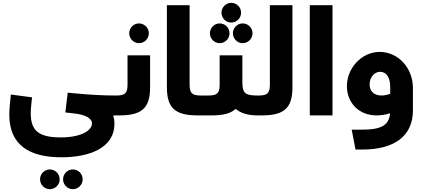

<svg xmlns="http://www.w3.org/2000/svg" viewBox="-20 -818 2988 1361"><path d="M796 -141C713 -141 617 -146 513 -156L460 -161L443 -21L496 -15C599 -5 632 27 632 57C632 109 550 156 413 156C259 156 198 113 198 -15C198 -43 202 -83 207 -128L57 -148C50 -87 46 -40 46 -4C46 209 187 297 415 297C605 297 791 236 791 59C791 37 788 17 783 0H796C811 0 816 -29 816 -71C816 -114 811 -141 796 -141ZM333 383C295 383 264 415 264 453C264 491 295 523 333 523C372 523 403 491 403 453C403 415 372 383 333 383ZM496 383C458 383 427 415 427 453C427 491 458 523 496 523C535 523 566 491 566 453C566 415 535 383 496 383Z M965 -512C1004 -512 1035 -544 1035 -582C1035 -620 1004 -652 965 -652C927 -652 896 -620 896 -582C896 -544 927 -512 965 -512ZM884 -219C884 -157 866 -141 805 -141H795C780 -141 775 -114 775 -70C775 -29 780 0 795 0H826C984 0 1044 -50 1044 -200V-426H884Z M1403 -141C1342 -141 1324 -157 1324 -219V-781H1163V-200C1163 -50 1224 0 1381 0H1413C1428 0 1433 -29 1433 -70C1433 -114 1428 -141 1413 -141Z M1619 -658C1658 -658 1689 -690 1689 -728C1689 -766 1658 -798 1619 -798C1581 -798 1550 -766 1550 -728C1550 -690 1581 -658 1619 -658ZM1537 -512C1576 -512 1607 -544 1607 -582C1607 -620 1576 -652 1537 -652C1499 -652 1468 -620 1468 -582C1468 -544 1499 -512 1537 -512ZM1631 -582C1631 -544 1662 -512 1700 -512C1739 -512 1770 -544 1770 -582C1770 -620 1739 -652 1700 -652C1662 -652 1631 -620 1631 -582ZM1803 -141C1715 -141 1698 -160 1698 -238V-426H1537V-219C1537 -157 1519 -141 1458 -141H1412C1397 -141 1392 -114 1392 -70C1392 -29 1397 0 1412 0H1480C1560 0 1615 -13 1650 -46C1687 -16 1738 0 1803 0C1818 0 1823 -29 1823 -71C1823 -114 1818 -141 1803 -141Z M1893 -781V-219C1893 -157 1875 -141 1814 -141H1804C1789 -141 1784 -114 1784 -70C1784 -29 1789 0 1804 0H1835C1993 0 2053 -50 2053 -200V-781Z M2337 0V-781H2176V0Z M2672 -450C2543 -450 2439 -335 2439 -207C2439 -94 2520 0 2649 0C2680 0 2713 -5 2745 -15C2738 67 2687 101 2549 101H2473L2500 242H2549C2771 242 2907 150 2907 -36V-194C2907 -339 2800 -450 2672 -450ZM2600 -220C2600 -268 2632 -309 2675 -309C2719 -309 2746 -268 2746 -203V-153C2727 -146 2704 -141 2684 -141C2627 -141 2600 -175 2600 -220Z"/></svg>

Font: UULA Sans
Style: Bold
Weight: 700
Designer: Mohamed Gaber, Laura Garcia Mut
Foundry: Kief Type Foundry
Version: Version 3.006;hotconv 1.0.109;makeotfexe 2.5.65596